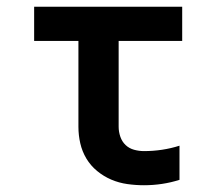

<svg xmlns="http://www.w3.org/2000/svg" viewBox="-20 -540 640 568"><path d="M406 8Q381 8 356.5 4.5Q332 1 309.5 -8.5Q287 -18 267.5 -34Q248 -50 235.5 -71Q223 -92 217.5 -116Q212 -140 212 -165V-419H81V-520H519V-419H331V-165Q331 -150 336 -135.5Q341 -121 351.5 -111Q362 -101 376.5 -97Q391 -93 406 -93Q433 -93 459.5 -97Q486 -101 511 -109V-8Q486 0 459.5 4Q433 8 406 8Z"/></svg>

Font: Iosevka Book
Style: Bold
Weight: 700
Designer: Belleve Invis
Foundry: Belleve Invis
Version: Version 28.0.7; ttfautohint (v1.8.3)